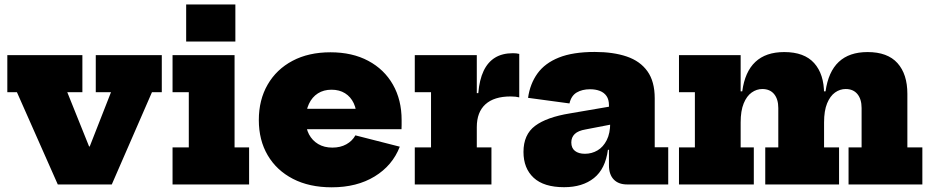

<svg xmlns="http://www.w3.org/2000/svg" viewBox="-20 -806 4062 839"><path d="M398.5 -565H687V-403H644L468.5 0H232.5L54 -403H12V-565H340V-403H274L436 0L323.5 -166H415.5L307 0L465 -403H398.5Z M1005 -162H1068.5V0H734V-162H805V-403H734V-565H1005ZM793.5 -786.5H1008.5V-624.5H793.5Z M1429.5 12.5Q1331.5 12.5 1260 -24.5Q1188.5 -61.5 1149.8 -127.5Q1111 -193.5 1111 -281.5Q1111 -369.5 1149.5 -436.2Q1188 -503 1258.2 -540.2Q1328.5 -577.5 1424 -577.5Q1519.5 -577.5 1589.2 -540.2Q1659 -503 1697 -436.2Q1735 -369.5 1735 -281.5Q1735 -269.5 1735 -259.8Q1735 -250 1734.5 -241.5H1537.5Q1538.5 -252 1538.8 -263.2Q1539 -274.5 1539 -287.5Q1539 -326.5 1525.8 -354.8Q1512.5 -383 1487.8 -398.5Q1463 -414 1428.5 -414Q1394.5 -414 1369.2 -398Q1344 -382 1330 -352.2Q1316 -322.5 1316 -281.5Q1316 -246 1330.2 -219Q1344.5 -192 1370.5 -176.5Q1396.5 -161 1432.5 -161Q1467.5 -161 1493.5 -175.5Q1519.5 -190 1533 -214.5L1727 -165Q1695 -82.5 1617.2 -35Q1539.5 12.5 1429.5 12.5ZM1238.5 -241.5V-330.5H1591L1597 -241.5Z M2063.5 -162H2127.5V0H1792.5V-162H1863.5V-403H1792.5V-565H2063.5ZM2249 -380.5Q2241 -382.5 2232.2 -383.5Q2223.5 -384.5 2211 -384.5Q2139 -384.5 2101.2 -350.2Q2063.5 -316 2063.5 -250.5L2034 -399H2070Q2075 -457.5 2093.2 -496Q2111.5 -534.5 2143.2 -554Q2175 -573.5 2221.5 -573.5Q2229 -573.5 2235.8 -572.8Q2242.5 -572 2249 -570.5Z M2720.5 0Q2682.5 0 2661.8 -21.8Q2641 -43.5 2641 -83.5V-191L2653.5 -211L2646.5 -269L2641 -298.5V-346Q2641 -371 2630.5 -386.2Q2620 -401.5 2601.2 -408.8Q2582.5 -416 2558.5 -416Q2524 -416 2500 -401.8Q2476 -387.5 2468.5 -354L2287.5 -378.5Q2296 -439.5 2328.5 -484.8Q2361 -530 2422.2 -554.5Q2483.5 -579 2579 -579Q2660 -579 2718.8 -559Q2777.5 -539 2809.2 -494.5Q2841 -450 2841 -376.5V-162.5H2900V0ZM2445 12Q2356.5 12 2312 -29.2Q2267.5 -70.5 2267.5 -142Q2267.5 -218 2318.2 -256Q2369 -294 2470.5 -310.5L2669 -344.5V-265.5L2539.5 -240.5Q2506.5 -235 2491.5 -220.5Q2476.5 -206 2476.5 -183.5Q2476.5 -159 2492.5 -146.5Q2508.5 -134 2536 -134Q2566 -134 2591 -148.8Q2616 -163.5 2631.2 -193.5Q2646.5 -223.5 2646.5 -269L2670.5 -151.5H2636.5Q2625.5 -68 2575.5 -28Q2525.5 12 2445 12Z M3688 0V-162H3745V-334Q3745 -372.5 3726.8 -394.8Q3708.5 -417 3675.5 -417Q3650.5 -417 3629 -401.8Q3607.5 -386.5 3594.2 -354.2Q3581 -322 3581 -271L3551 -407H3587.5Q3599.5 -492.5 3645.2 -535.5Q3691 -578.5 3771 -578.5Q3858.5 -578.5 3901.8 -530.2Q3945 -482 3945 -396V-162H4010.5V0ZM2947 0V-162H3016.5V-403H2947V-565H3216.5V-162H3274V0ZM3324 0V-162H3381V-334Q3381 -372.5 3362.8 -394.8Q3344.5 -417 3311 -417Q3286.5 -417 3264.8 -401.8Q3243 -386.5 3229.8 -354.2Q3216.5 -322 3216.5 -271L3187 -407H3223.5Q3235 -492.5 3280.8 -535.5Q3326.5 -578.5 3407 -578.5Q3494.5 -578.5 3537.8 -530.2Q3581 -482 3581 -396V-162H3646.5V0Z"/></svg>

Font: Hepta Slab ExtraLight ExtraBold
Style: Regular
Weight: 800
Version: Version 1.102